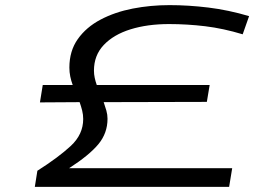

<svg xmlns="http://www.w3.org/2000/svg" viewBox="-20 -730 1079 750"><path d="M116 0 126 -63Q208 -115 256.5 -160Q305 -205 305 -265Q305 -282 301 -298Q297 -314 291 -331L136 -330L147 -398H264Q258 -414 254.5 -431Q251 -448 251 -466Q251 -531 284 -577.5Q317 -624 373 -653.5Q429 -683 498.5 -696.5Q568 -710 642 -710Q716 -710 794 -700.5Q872 -691 953 -667L928 -596Q852 -619 781.5 -627.5Q711 -636 640 -636Q556 -636 490 -615.5Q424 -595 385.5 -554.5Q347 -514 347 -454Q347 -440 350 -426Q353 -412 358 -398H799L788 -332L385 -331Q391 -314 395.5 -298Q400 -282 400 -266Q400 -210 364.5 -167Q329 -124 250 -73H887L875 0Z"/></svg>

Font: Georama ExtraExtended
Style: Italic
Weight: 400
Width: 8
Italic angle: -9°
Designer: Jean-Baptiste Levee
Foundry: Production Type
Version: Version 1.000